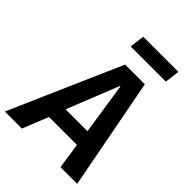

<svg xmlns="http://www.w3.org/2000/svg" viewBox="-291 -1002 1122 1122"><g transform="rotate(45 270.0 -440.5)"><path d="M393 -160H162L98 0H-43L260 -691H423L555 0H417ZM199 -260H380L331 -581H327ZM499 -789H208L220 -881H510Z"/></g></svg>

Font: Xgbmvzvtohvqztyvzapvmeyoton
Style: Regular
Weight: 500
Italic angle: -8°
Designer: Carrois Corporate & Edenspiekermann
Foundry: Carrois Corporate GbR & Edenspiekermann AG
Version: Version 2.001